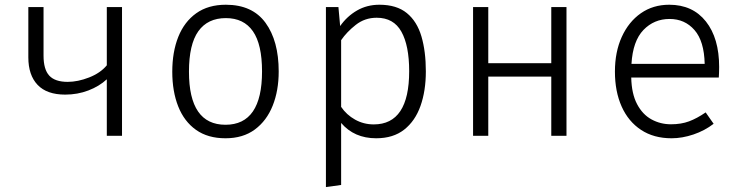

<svg xmlns="http://www.w3.org/2000/svg" viewBox="-20 -568 3117 803"><path d="M490.3 -538.5V0H426.7V-236.4Q395.4 -207.2 349.7 -189.7Q304.1 -172.3 252.8 -172.3Q175.9 -172.3 137.2 -213.1Q98.5 -253.8 98.5 -328.2V-538.5H162.1V-335.4Q162.1 -277.4 186.2 -251.5Q210.3 -225.6 263.1 -225.6Q305.6 -225.6 352.8 -244.1Q400 -262.6 426.7 -294.9V-538.5Z M924.6 -548.2Q1035.4 -548.2 1090.5 -472.6Q1145.6 -396.9 1145.6 -269.2Q1145.6 -189.2 1120.5 -126.2Q1095.4 -63.1 1045.9 -26.4Q996.4 10.3 923.1 10.3Q849.2 10.3 799.7 -24.9Q750.3 -60 725.4 -122.8Q700.5 -185.6 700.5 -268.2Q700.5 -350.8 725.6 -413.8Q750.8 -476.9 800.8 -512.6Q850.8 -548.2 924.6 -548.2ZM924.6 -492.3Q848.7 -492.3 809.5 -437.4Q770.3 -382.6 770.3 -268.2Q770.3 -46.2 923.1 -46.2Q1075.9 -46.2 1075.9 -269.2Q1075.9 -382.6 1037.7 -437.4Q999.5 -492.3 924.6 -492.3Z M1566.7 -548.2Q1639 -548.2 1681.5 -513.3Q1724.1 -478.5 1742.6 -415.6Q1761 -352.8 1761 -269.2Q1761 -188.2 1738.7 -125.1Q1716.4 -62.1 1670.5 -25.9Q1624.6 10.3 1553.3 10.3Q1461.5 10.3 1406.7 -53.8V205.6L1343.1 214.4V-538.5H1395.4L1402.6 -459Q1431.3 -500 1473.1 -524.1Q1514.9 -548.2 1566.7 -548.2ZM1555.4 -493.8Q1505.6 -493.8 1467.7 -463.8Q1429.7 -433.8 1406.7 -400V-121Q1429.2 -87.7 1465.1 -67.7Q1501 -47.7 1543.1 -47.7Q1691.3 -47.7 1691.3 -270.3Q1691.3 -377.4 1658.7 -435.6Q1626.2 -493.8 1555.4 -493.8Z M2285.6 0V-247.7H2022.1V0H1958.5V-538.5H2022.1V-303.6H2285.6V-538.5H2349.2V0Z M2620 -243.6Q2621.5 -175.9 2644.4 -132.6Q2667.2 -89.2 2704.6 -68.7Q2742.1 -48.2 2786.2 -48.2Q2828.7 -48.2 2861.8 -60.5Q2894.9 -72.8 2931.3 -97.9L2964.6 -50.3Q2927.2 -21.5 2880.3 -5.6Q2833.3 10.3 2788.7 10.3Q2714.4 10.3 2661.3 -24.6Q2608.2 -59.5 2580 -122.3Q2551.8 -185.1 2551.8 -268.7Q2551.8 -350.8 2580.5 -413.8Q2609.2 -476.9 2660.3 -512.6Q2711.3 -548.2 2779 -548.2Q2876.9 -548.2 2932.3 -478.2Q2987.7 -408.2 2987.7 -287.7Q2987.7 -273.8 2987.2 -262.8Q2986.7 -251.8 2986.2 -243.6ZM2780.5 -488.7Q2715.4 -488.7 2671 -442.6Q2626.7 -396.4 2621 -301H2927.2Q2925.1 -395.9 2884.6 -442.3Q2844.1 -488.7 2780.5 -488.7Z"/></svg>

Font: Fira Code Light
Style: Regular
Weight: 300
Monospace: yes
Designer: Carrois Corporate, Edenspiekermann AG, Nikita Prokopov
Foundry: Carrois Corporate, Edenspiekermann AG, Nikita Prokopov
Version: Version 6.000; ttfautohint (v1.8.2) -l 8 -r 50 -G 200 -x 14 